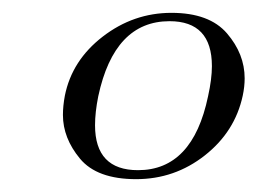

<svg xmlns="http://www.w3.org/2000/svg" viewBox="-20 -694 401 299"><path d="M81 -545Q92 -600 140 -637Q188 -674 247 -674Q306 -674 333.5 -642Q361 -610 361 -572Q361 -559 358 -545Q346 -489 299 -452Q252 -415 192 -415Q131 -415 104.5 -447Q78 -479 78 -515Q78 -529 81 -545ZM133 -544Q128 -519 128 -499Q128 -429 195 -429Q280 -429 304 -544Q310 -571 310 -591Q310 -661 244 -661Q158 -661 133 -544Z"/></svg>

Font: New Athena Unicode
Style: Italic
Weight: 400
Designer: J. Rusten 1997; rev. by R. Hancock 2001, 2002, rev. by D. Mastronarde 2002-2019
Foundry: Society for Classical Studies (formerly American Philological Association)
Version: Version 5.008